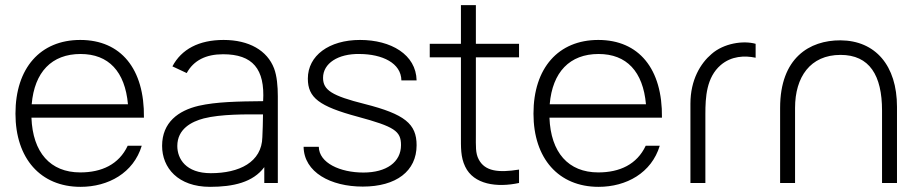

<svg xmlns="http://www.w3.org/2000/svg" viewBox="-20 -710 3560 745"><path d="M292.5 15C400.5 15 498 -39 530 -144.5H475.5C441.5 -72 374.5 -41 291.5 -41C175 -41 107 -118.5 102 -253.5H538.5C541 -443 449 -555 291.5 -555C136.5 -555 40 -446 40 -269C40 -95 137.5 15 292.5 15ZM103 -305.5C113.5 -430 180.5 -500.5 292.5 -500.5C401.5 -500.5 465 -432.5 476.5 -305.5Z M649 -452.5 704.5 -426.5C731.5 -476 779.5 -499.5 845.5 -499.5C960.5 -499.5 1008.5 -442.5 1001 -317.5C903 -316.5 819.5 -315 751 -299.5C672.5 -281 609 -235.5 609 -144C609 -59 670.5 15 795 15C885 15 962 -2.5 1005.5 -61.5V0H1058V-336.5C1058 -375 1054.5 -415.5 1043.5 -444.5C1017 -514 946.5 -555 847.5 -555C752 -555 684 -519 649 -452.5ZM668 -143.5C668 -209.5 723 -238 770.5 -250.5C837.5 -267.5 933.5 -266.5 1000.5 -266C1000 -237.5 999.5 -201 998 -178C996 -80.5 908 -38 798 -38C701 -38 668 -94 668 -143.5Z M1387.5 14C1517.5 14 1596.5 -46 1596.5 -146.5C1596.5 -229.5 1550.5 -267 1395 -306.5C1267.5 -338.5 1233.5 -360.5 1233.5 -408C1233.5 -464 1291.5 -502 1375 -500.5C1463.5 -500 1536.5 -465.5 1537.5 -398H1596.5C1594.5 -498.5 1497 -555 1377 -555C1256.5 -555 1174.5 -494 1174.5 -405C1174.5 -331 1218 -297.5 1368.5 -257C1510.5 -218.5 1536 -201.5 1536 -147C1536 -81 1479.5 -40.5 1390 -40.5C1300 -40.5 1218 -77.5 1217 -140.5H1158C1159.5 -41.5 1263 14 1387.5 14Z M1994 0V-52C1913.5 -39 1861.5 -45.5 1837.5 -91.5C1824.5 -116 1826.5 -142.5 1826.5 -188.5V-487.5H1994V-540H1826.5V-690H1768.5V-540H1647.5V-487.5H1768.5V-187.5C1768.5 -137.5 1767 -101 1785 -63.5C1818 6 1908 18.5 1994 0Z M2302.5 15C2410.5 15 2508 -39 2540 -144.5H2485.5C2451.5 -72 2384.5 -41 2301.5 -41C2185 -41 2117 -118.5 2112 -253.5H2548.5C2551 -443 2459 -555 2301.5 -555C2146.5 -555 2050 -446 2050 -269C2050 -95 2147.5 15 2302.5 15ZM2113 -305.5C2123.5 -430 2190.5 -500.5 2302.5 -500.5C2411.5 -500.5 2475 -432.5 2486.5 -305.5Z M2659 -307.5V0H2717V-267.5C2717 -333 2721 -409.5 2776.5 -457.5C2818 -493 2869.5 -495 2912 -486V-540C2864.5 -553.5 2788.5 -542.5 2741 -500.5C2698.5 -464.5 2659 -400.5 2659 -307.5Z M3402.5 -281V0H3460.5V-295.5C3460.5 -456 3376.5 -552.5 3241.5 -553.5C3121 -554 3007 -485.5 3007 -291.5V0H3065V-291.5C3065 -410.5 3123.5 -497 3241.5 -497C3354 -497 3402.5 -417.5 3402.5 -281Z"/></svg>

Font: Eudonet Light
Style: Regular
Weight: 300
Designer: Mikhail Sharanda
Foundry: Mikhail Sharanda
Version: Version 4.503;Glyphs 3.1.2 (3151)